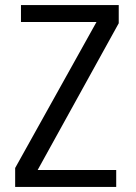

<svg xmlns="http://www.w3.org/2000/svg" viewBox="-20 -740 540 760"><path d="M129 -67H440V0H40V-75L362 -653H63V-720H450V-648Z"/></svg>

Font: Carrois Gothic SC
Style: Regular
Weight: 400
Designer: Ralph du Carrois
Foundry: Ralph du Carrois
Version: Version 1.001